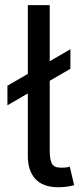

<svg xmlns="http://www.w3.org/2000/svg" viewBox="-20 -748 338 771"><path d="M214.4 3.9Q152.8 3.9 122.3 -29.1Q91.8 -62 91.8 -121.1V-727.5H179.7V-143.1Q179.7 -105.5 188.7 -90.1Q197.8 -74.7 225.1 -74.7Q239.3 -74.7 246.6 -75.7Q253.9 -76.7 260.3 -78.6L277.8 -4.4Q266.1 -1 249 1.5Q231.9 3.9 214.4 3.9ZM9.8 -325.2V-403.8L262.7 -550.3V-471.7Z"/></svg>

Font: Adwaita Sans
Style: Regular
Weight: 400
Designer: Rasmus Andersson
Foundry: rsms
Version: Version 4.001;git-9221beed3